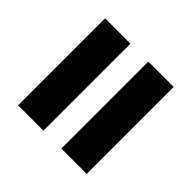

<svg xmlns="http://www.w3.org/2000/svg" viewBox="-70 -661 659 659"><g transform="rotate(-45 259.5 -331.5)"><path d="M48 -375V-498H470V-375ZM48 -165V-288H470V-165Z"/></g></svg>

Font: FiraGO
Style: Bold
Weight: 700
Designer: bBox Type
Foundry: bBox Type GmbH
Version: Version 1.001;PS 001.001;hotconv 1.0.88;makeotf.lib2.5.64775